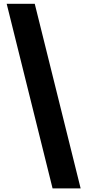

<svg xmlns="http://www.w3.org/2000/svg" viewBox="-20 -907 463 1022"><path d="M15.6 -886.7H165L409.2 95.7H259.8Z"/></svg>

Font: GenEi M Gothic v2 Heavy
Style: Regular
Weight: 800
Version: Version 2.0